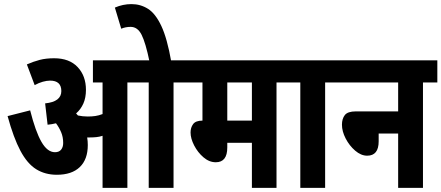

<svg xmlns="http://www.w3.org/2000/svg" viewBox="-20 -916 2152 936"><path d="M408 -209Q408 -139 369 -101.5Q330 -64 257 -64Q200 -64 156.5 -91Q113 -118 79.5 -181Q46 -244 17 -350L127 -378Q153 -275 182 -224.5Q211 -174 248 -174Q268 -174 278 -186.5Q288 -199 288 -219Q288 -248 278 -271.5Q268 -295 253 -315Q233 -310 212 -308L200 -412Q279 -420 279 -472Q279 -523 224 -523Q208 -523 188.5 -517.5Q169 -512 149 -501L111 -602Q143 -616 173.5 -624Q204 -632 244 -632Q318 -632 358.5 -589Q399 -546 399 -478Q399 -440 386.5 -411.5Q374 -383 351 -363Q356 -358 360 -353Q383 -348 408 -348Q428 -348 445 -350.5Q462 -353 480 -360V-514H433V-622H896V-514H826V0H705V-514H601V0H480V-254Q465 -249 449.5 -247.5Q434 -246 419 -246Q412 -246 405 -246Q408 -228 408 -209ZM709 -615Q690 -707 670.5 -746Q651 -785 617 -785Q592 -785 571 -776L540 -879Q579 -896 621 -896Q665 -896 701.5 -873Q738 -850 766.5 -789.5Q795 -729 815 -615Z M1328 -514V0H1208V-220H1088V-197Q1088 -125 1032 -125Q1000 -125 972 -149Q944 -173 926.5 -207Q909 -241 909 -270Q909 -294 921.5 -311Q934 -328 967 -328V-514H884V-622H1398V-514ZM1208 -514H1088V-328H1208Z M1565 -514V0H1444V-514H1386V-622H1635V-514Z M1623 -622H2112V-514H2042V0H1921V-265H1826V-227Q1826 -157 1770 -157Q1740 -157 1711.5 -181.5Q1683 -206 1665 -241Q1647 -276 1647 -308Q1647 -337 1661 -355Q1675 -373 1715 -373H1921V-514H1623Z"/></svg>

Font: Noto Sans Devanagari UI ExtraCondensed
Style: Bold
Weight: 700
Width: 2
Designer: Jelle Bosma - Monotype Design Team
Foundry: Monotype Imaging Inc.
Version: Version 2.004